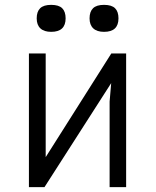

<svg xmlns="http://www.w3.org/2000/svg" viewBox="-20 -770 640 790"><path d="M99 -550H168V-123.5L438 -550H499V0H431V-352L437.5 -428L163 0H99ZM131 -694.5Q131 -722 145.2 -736Q159.5 -750 190.5 -750Q222 -750 236 -736Q250 -722 250 -694.5Q250 -639 190.5 -639Q161.5 -639 146.2 -653.2Q131 -667.5 131 -694.5ZM348.5 -694.5Q348.5 -722 362.8 -736Q377 -750 408 -750Q439.5 -750 453.5 -736Q467.5 -722 467.5 -694.5Q467.5 -639 408 -639Q379 -639 363.8 -653.2Q348.5 -667.5 348.5 -694.5Z"/></svg>

Font: JuliaMono Light
Style: Regular
Weight: 300
Monospace: yes
Designer: cormullion
Foundry: corm
Version: Version 0.054; ttfautohint (v1.8.4)